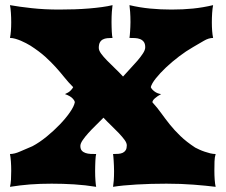

<svg xmlns="http://www.w3.org/2000/svg" viewBox="-20 -723 873 743"><path d="M18.6 0Q21.5 -11.2 22.5 -27.8Q23.4 -44.4 23.4 -62Q23.4 -81.1 22.2 -97.7Q21 -114.3 18.6 -127Q36.1 -127 57.6 -136.7Q79.1 -146.5 105.5 -157.2Q132.3 -171.4 160.2 -194.1Q188 -216.8 211.4 -241.2Q234.9 -265.6 250.7 -288.6Q266.6 -311.5 269.5 -327.1Q269.5 -333 260.7 -342.3Q252 -351.6 231.4 -358.9Q245.1 -364.7 252.4 -371.8Q259.8 -378.9 263.2 -385.7Q244.1 -404.8 228.8 -424.1Q213.4 -443.4 195.6 -463.1Q177.7 -482.9 154.8 -503.7Q131.8 -524.4 97.7 -546.4Q90.3 -550.8 80.8 -555.9Q71.3 -561 60.8 -565.4Q50.3 -569.8 39.3 -573Q28.3 -576.2 18.6 -576.2Q21 -587.9 22.2 -603.3Q23.4 -618.7 23.4 -636.2Q23.4 -655.3 22.2 -673.1Q21 -690.9 18.6 -703.1Q53.7 -696.8 102.8 -691.4Q151.9 -686 209 -686Q239.3 -686 268.6 -687Q297.9 -688 324.5 -690.2Q351.1 -692.4 374.3 -695.6Q397.5 -698.7 415.5 -703.1Q414.1 -694.8 412.8 -677Q411.6 -659.2 411.6 -637.2Q411.6 -628.4 411.9 -618.7Q412.1 -608.9 412.6 -600.3Q413.1 -591.8 413.8 -585.4Q414.6 -579.1 415.5 -576.2Q404.3 -576.2 394.8 -575.2Q385.3 -574.2 377.9 -570.3Q370.6 -566.4 366.5 -558.8Q362.3 -551.3 362.3 -537.6Q362.3 -527.8 371.3 -515.4Q380.4 -502.9 394.3 -488.8Q408.2 -474.6 424.8 -458.7Q441.4 -442.9 456.1 -426.8Q469.2 -441.9 484.1 -457.5Q499 -473.1 512 -488.3Q524.9 -503.4 533.4 -516.6Q542 -529.8 542 -540Q542 -553.7 536.4 -561Q530.8 -568.4 522 -571.8Q513.2 -575.2 502.2 -575.7Q491.2 -576.2 481 -576.2Q481.4 -579.1 482.2 -585.7Q482.9 -592.3 483.4 -600.6Q483.9 -608.9 484.4 -618.4Q484.9 -627.9 484.9 -637.2Q484.9 -659.2 483.6 -677Q482.4 -694.8 481 -703.1Q520.5 -693.8 560.8 -689.9Q601.1 -686 643.6 -686Q688.5 -686 726.8 -689.9Q765.1 -693.8 804.7 -703.1Q802.2 -690.9 801 -673.1Q799.8 -655.3 799.8 -636.2Q799.8 -618.7 801 -603.3Q802.2 -587.9 804.7 -576.2Q787.6 -576.2 769 -565.2Q750.5 -554.2 727.5 -541Q700.2 -525.4 672.6 -504.4Q645 -483.4 622.1 -461.7Q599.1 -439.9 583 -419.7Q566.9 -399.4 563.5 -385.7Q566.9 -377.4 577.9 -369.1Q588.9 -360.8 603.5 -358.9Q588.9 -351.1 579.3 -342.5Q569.8 -334 569.8 -327.1Q588.9 -306.2 604.2 -284.7Q619.6 -263.2 637.2 -241.2Q654.8 -219.2 678 -196.8Q701.2 -174.3 735.4 -151.9Q742.2 -148.4 751.7 -144Q761.2 -139.6 772 -136Q782.7 -132.3 793.7 -129.6Q804.7 -127 814.5 -127Q810.5 -114.3 810.1 -97.9Q809.6 -81.5 809.6 -62Q809.6 -44.4 810.8 -27.8Q812 -11.2 814.5 0Q779.3 -4.4 730.2 -8.3Q681.2 -12.2 624 -12.2Q563 -12.2 508.5 -9Q454.1 -5.9 417.5 0Q418.9 -7.3 420.2 -23.9Q421.4 -40.5 421.4 -61Q421.4 -70.8 420.9 -81.1Q420.4 -91.3 419.9 -100.6Q419.4 -109.9 418.7 -116.9Q418 -124 417.5 -127Q428.2 -127 438 -127.7Q447.8 -128.4 455.1 -131.8Q462.4 -135.3 466.6 -142.1Q470.7 -148.9 470.7 -160.6Q470.7 -169.9 461.9 -181.9Q453.1 -193.8 439.9 -207.8Q426.8 -221.7 410.9 -236.8Q395 -252 380.4 -267.6Q366.2 -252.9 350.6 -237.8Q335 -222.7 321.8 -208Q308.6 -193.4 299.8 -180.4Q291 -167.5 291 -158.2Q291 -146.5 296.6 -140.1Q302.2 -133.8 311 -130.9Q319.8 -127.9 330.8 -127.4Q341.8 -127 352.1 -127Q351.1 -124 350.3 -116.9Q349.6 -109.9 349.1 -100.6Q348.6 -91.3 348.4 -80.8Q348.1 -70.3 348.1 -61Q348.1 -40.5 349.4 -23.9Q350.6 -7.3 352.1 0Q310.5 -6.8 267.3 -9.5Q224.1 -12.2 179.7 -12.2Q134.8 -12.2 96.4 -9.3Q58.1 -6.3 18.6 0Z"/></svg>

Font: Arbutus
Style: Regular
Weight: 400
Designer: Karolina Lach
Foundry: Sorkin Type Co.
Version: Version 1.002